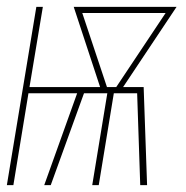

<svg xmlns="http://www.w3.org/2000/svg" viewBox="-22 -540 542 560"><path d="M-2 0 84 -520H103L64 -286H270L193 -520H493L337 -286H397L407 0H387L378 -268H310L266 0H247L291 -268H223L126 0H107L203 -268H61L17 0ZM290 -286H317L461 -502H218Z"/></svg>

Font: Iosevka Curly Thin
Style: Italic
Weight: 100
Italic angle: -9°
Monospace: yes
Designer: Belleve Invis
Foundry: Belleve Invis
Version: Version 22.1.2; ttfautohint (v1.8.4)